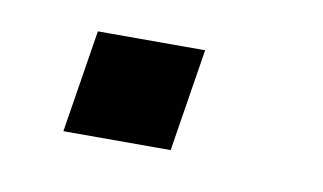

<svg xmlns="http://www.w3.org/2000/svg" viewBox="-31 -160 350 208"><g transform="rotate(10 144.0 -56.5)"><path d="M46 0 64 -113H182L164 0Z"/></g></svg>

Font: Nunito Sans 10pt Expanded
Style: Italic
Weight: 400
Width: 7
Italic angle: -9°
Designer: Vernon Adams
Foundry: Vernon Adams
Version: Version 3.101;gftools[0.9.27]